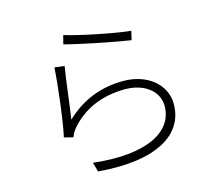

<svg xmlns="http://www.w3.org/2000/svg" viewBox="-109 -905 1219 1068"><g transform="rotate(-15 500.0 -371.5)"><path d="M326 -715C399 -695 609 -652 699 -639L711 -690C624 -698 418 -740 339 -765ZM302 -597 245 -604C240 -513 215 -299 195 -214L247 -201C252 -215 260 -231 272 -246C346 -333 451 -385 594 -385C702 -385 782 -325 782 -238C782 -99 634 0 315 -36L330 18C669 46 834 -63 834 -236C834 -349 733 -432 595 -432C470 -432 358 -391 261 -299C272 -366 289 -524 302 -597Z"/></g></svg>

Font: Noto Sans T Chinese Light
Style: Regular
Weight: 300
Designer: Ryoko NISHIZUKA (kana & ideographs); Paul D. Hunt (Latin, Greek & Cyrillic); Wenlong ZHANG (bopomofo); Sandoll Communica
Foundry: Adobe Systems Incorporated
Version: Version 1.000;PS 1;hotconv 1.0.78;makeotf.lib2.5.61930